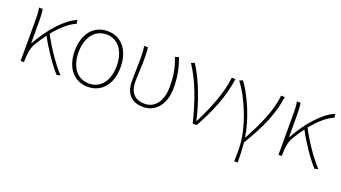

<svg xmlns="http://www.w3.org/2000/svg" viewBox="-60 -1067 3181 1792"><g transform="rotate(20 1531.0 -171.0)"><path d="M464 7 501 0C414 -95 326 -228 273 -332C344 -419 416 -480 477 -504L473 -540C368 -503 233 -354 145 -191H141V-409C141 -453 138 -503 132 -527H96C105 -486 105 -438 105 -396V0H138V-24C140 -85 147 -144 174 -188C199 -230 225 -269 252 -304C305 -203 394 -70 464 7Z M775 13C905 13 1002 -86 1002 -262C1002 -441 905 -540 775 -540C644 -540 547 -441 547 -262C547 -86 644 13 775 13ZM775 -20C658 -20 585 -115 585 -262C585 -408 658 -507 775 -507C891 -507 964 -408 964 -262C964 -115 891 -20 775 -20Z M1326 13C1437 13 1534 -75 1534 -253C1534 -351 1518 -443 1481 -540L1445 -528C1485 -431 1496 -343 1496 -254C1496 -93 1420 -20 1328 -20C1249 -20 1177 -59 1177 -184C1177 -245 1184 -338 1184 -409C1184 -453 1184 -489 1177 -527H1141C1148 -474 1149 -438 1149 -396C1149 -325 1145 -254 1145 -183C1145 -38 1225 13 1326 13Z M1814 0H1854C1953 -179 2022 -345 2047 -527H2010C1995 -368 1916 -185 1842 -37H1837C1801 -204 1724 -412 1638 -540L1605 -526C1700 -387 1768 -191 1814 0Z M2298 198H2333C2333 136 2330 62 2324 2C2450 -209 2511 -349 2537 -527H2500C2485 -364 2402 -199 2322 -48H2317C2292 -224 2198 -432 2117 -540L2084 -526C2184 -401 2300 -129 2300 78C2300 125 2300 147 2298 198Z M3025 7 3062 0C2975 -95 2887 -228 2834 -332C2905 -419 2977 -480 3038 -504L3034 -540C2929 -503 2794 -354 2706 -191H2702V-409C2702 -453 2699 -503 2693 -527H2657C2666 -486 2666 -438 2666 -396V0H2699V-24C2701 -85 2708 -144 2735 -188C2760 -230 2786 -269 2813 -304C2866 -203 2955 -70 3025 7Z"/></g></svg>

Font: Noto Sans CJK HK Thin
Style: Regular
Weight: 100
Designer: Ryoko NISHIZUKA 西塚涼子 (kana, bopomofo & ideographs); Paul D. Hunt (Latin, Greek & Cyrillic); Sandoll Communications 산돌커뮤니
Foundry: Adobe
Version: Version 2.004;hotconv 1.0.118;makeotfexe 2.5.65603